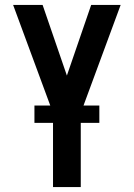

<svg xmlns="http://www.w3.org/2000/svg" viewBox="-20 -755 540 775"><path d="M194 0V-299L33 -735H152L250 -450L348 -735H467L306 -299V0ZM119 -259V-329H381V-259Z"/></svg>

Font: Iosevka SS18
Style: Bold
Weight: 700
Monospace: yes
Designer: Belleve Invis
Foundry: Belleve Invis
Version: Version 25.1.1; ttfautohint (v1.8.4)